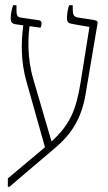

<svg xmlns="http://www.w3.org/2000/svg" viewBox="-20 -667 411 734"><path d="M10 47H16L189 -100C251 -152 291 -211 307 -306L353 -578C355 -587 347 -589 337 -591L278 -600C261 -603 258 -611 258 -635V-647H245C241 -642 236 -616 236 -598C236 -580 243 -578 259 -575L322 -564L288 -351C271 -248 249 -192 177 -126L108 -362C82 -449 88 -529 93 -567L135 -561C137 -566 139 -571 139 -579C139 -585 135 -589 126 -590L64 -599C47 -601 43 -605 43 -629V-647H30C24 -628 21 -613 21 -596C21 -582 26 -576 42 -574L69 -570C60 -501 60 -430 81 -356L152 -104L10 15Z"/></svg>

Font: Noto Serif Hebrew ExtraCondensed Thin
Style: Regular
Weight: 100
Width: 2
Designer: Monotype Design Team
Foundry: Monotype Imaging Inc.
Version: Version 2.004